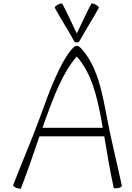

<svg xmlns="http://www.w3.org/2000/svg" viewBox="-20 -1094 775 1125"><path d="M445 -852C481 -918 523 -982 559 -1048C561 -1052 553 -1060 540 -1067C528 -1073 517 -1076 515 -1072C484 -1015 459 -956 430 -898C401 -956 376 -1015 345 -1072C343 -1076 332 -1073 320 -1067C307 -1060 299 -1052 301 -1048C337 -982 379 -918 415 -852C417 -847 423 -844 430 -846C436 -844 443 -847 445 -852ZM103 9C142 -91 176 -193 211 -295H591C608 -195 624 -94 646 5C646 9 658 11 672 8C685 5 695 -1 694 -5C666 -138 632 -270 607 -403C579 -552 549 -717 448 -818C443 -822 437 -825 430 -825C423 -825 417 -822 412 -818C335 -741 266 -551 214 -406C165 -272 108 -142 57 -9C55 -5 64 2 77 7C90 12 102 13 103 9ZM246 -394C294 -524 346 -668 430 -763C518 -663 548 -528 573 -397C576 -379 579 -362 582 -345H229C235 -361 240 -378 246 -394Z"/></svg>

Font: Nupuram Thin
Style: Regular
Weight: 100
Designer: Santhosh Thottingal (santhosh.thottingal@gmail.com)
Foundry: SMC
Version: Version 1.000